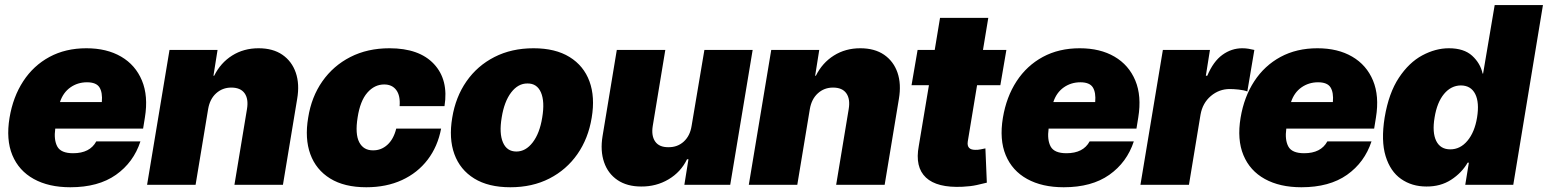

<svg xmlns="http://www.w3.org/2000/svg" viewBox="-20 -748 6264 777"><path d="M264.6 9.8Q177.2 9.8 116.7 -23.7Q56.2 -57.1 30 -120.1Q3.9 -183.1 18.6 -271.5Q32.7 -356 74 -419.2Q115.2 -482.4 180.2 -517.6Q245.1 -552.7 329.6 -552.7Q412.1 -552.7 470.2 -518.8Q528.3 -484.9 554.4 -422.1Q580.6 -359.4 566.4 -272.5L559.1 -227.5H203.6Q197.3 -182.1 211.9 -155Q226.6 -127.9 275.9 -127.9Q343.8 -127.9 369.6 -175.8H548.3Q520.5 -90.8 449.2 -40.5Q377.9 9.8 264.6 9.8ZM332 -415Q294.4 -415 264.9 -394.3Q235.4 -373.5 222.7 -335H392.1Q395.5 -373.5 382.6 -394.3Q369.6 -415 332 -415Z M822.3 -306.6 771.5 0H575.2L666 -545.9H860.4L843.8 -441.4H846.7Q872.6 -493.7 919.4 -523.2Q966.3 -552.7 1026.4 -552.7Q1084.5 -552.7 1122.8 -526.4Q1161.1 -500 1177 -453.9Q1192.9 -407.7 1182.6 -347.7L1125 0H928.7L979.5 -306.6Q986.3 -347.2 970 -370.4Q953.6 -393.6 916 -393.6Q880.4 -393.6 854.7 -370.4Q829.1 -347.2 822.3 -306.6Z M1462.4 9.8Q1373.5 9.8 1316.2 -25.6Q1258.8 -61 1235.8 -124.3Q1212.9 -187.5 1227.1 -271.5Q1240.2 -355.5 1284.4 -418.7Q1328.6 -481.9 1397.9 -517.3Q1467.3 -552.7 1556.2 -552.7Q1676.8 -552.7 1736.3 -488.8Q1795.9 -424.8 1778.8 -318.4H1597.2Q1600.6 -360.8 1583.7 -383.5Q1566.9 -406.2 1534.7 -406.2Q1495.6 -406.2 1466.6 -373Q1437.5 -339.8 1427.2 -272.5Q1416.5 -205.6 1433.8 -172.4Q1451.2 -139.2 1489.7 -139.6Q1522.5 -139.2 1547.6 -161.9Q1572.8 -184.6 1583.5 -227.5H1765.1Q1751.5 -155.3 1710.7 -101.8Q1669.9 -48.3 1606.7 -19.3Q1543.5 9.8 1462.4 9.8Z M2045.4 9.8Q1956.5 9.8 1899.2 -25.6Q1841.8 -61 1818.8 -124.3Q1795.9 -187.5 1810.1 -271.5Q1823.7 -355.5 1867.7 -418.7Q1911.6 -481.9 1981 -517.3Q2050.3 -552.7 2139.2 -552.7Q2227.5 -552.7 2284.9 -517.3Q2342.3 -481.9 2365.5 -418.7Q2388.7 -355.5 2374.5 -271.5Q2360.8 -187.5 2316.7 -124.3Q2272.5 -61 2203.4 -25.6Q2134.3 9.8 2045.4 9.8ZM2069.8 -134.8Q2107.4 -134.8 2135.7 -171.6Q2164.1 -208.5 2174.3 -272.5Q2185.1 -336.9 2169.2 -373.8Q2153.3 -410.6 2114.7 -410.2Q2076.7 -410.6 2048.6 -373.8Q2020.5 -336.9 2010.3 -272.5Q1999.5 -208.5 2015.4 -171.6Q2031.2 -134.8 2069.8 -134.8Z M2778.8 -238.3 2830.6 -545.9H3025.9L2935.1 0H2749.5L2766.1 -103.5H2760.3Q2735.4 -51.8 2685.5 -22.2Q2635.7 7.3 2574.7 6.8Q2517.6 6.8 2479 -19.3Q2440.4 -45.4 2424.6 -91.6Q2408.7 -137.7 2418.5 -197.3L2476.1 -545.9H2672.4L2621.6 -238.3Q2615.2 -198.2 2631.6 -175Q2647.9 -151.9 2685.1 -152.3Q2721.7 -151.9 2747.1 -175Q2772.5 -198.2 2778.8 -238.3Z M3257.3 -306.6 3206.5 0H3010.3L3101.1 -545.9H3295.4L3278.8 -441.4H3281.7Q3307.6 -493.7 3354.5 -523.2Q3401.4 -552.7 3461.4 -552.7Q3519.5 -552.7 3557.9 -526.4Q3596.2 -500 3612.1 -453.9Q3627.9 -407.7 3617.7 -347.7L3560.1 0H3363.8L3414.6 -306.6Q3421.4 -347.2 3405 -370.4Q3388.7 -393.6 3351.1 -393.6Q3315.4 -393.6 3289.8 -370.4Q3264.2 -347.2 3257.3 -306.6Z M4052.7 -545.9 4028.3 -403.3H3934.1L3896.5 -175.8Q3891.1 -141.1 3927.7 -141.6Q3936.5 -141.1 3949 -143.6Q3961.4 -146 3967.8 -147.5L3973.6 -8.8Q3958.5 -4.9 3933.3 0.7Q3908.2 6.3 3875 7.8Q3772 12.7 3727.1 -29.5Q3682.1 -71.8 3698.2 -157.2L3739.3 -403.3H3668.9L3693.4 -545.9H3762.7L3784.2 -675.8H3979.5L3958 -545.9Z M4284.7 9.8Q4197.3 9.8 4136.7 -23.7Q4076.2 -57.1 4050 -120.1Q4023.9 -183.1 4038.6 -271.5Q4052.7 -356 4094 -419.2Q4135.3 -482.4 4200.2 -517.6Q4265.1 -552.7 4349.6 -552.7Q4432.1 -552.7 4490.2 -518.8Q4548.3 -484.9 4574.5 -422.1Q4600.6 -359.4 4586.4 -272.5L4579.1 -227.5H4223.6Q4217.3 -182.1 4231.9 -155Q4246.6 -127.9 4295.9 -127.9Q4363.8 -127.9 4389.6 -175.8H4568.4Q4540.5 -90.8 4469.2 -40.5Q4397.9 9.8 4284.7 9.8ZM4352.1 -415Q4314.5 -415 4284.9 -394.3Q4255.4 -373.5 4242.7 -335H4412.1Q4415.5 -373.5 4402.6 -394.3Q4389.6 -415 4352.1 -415Z M4595.2 0 4686 -545.9H4876.5L4859.9 -441.4H4865.7Q4890.1 -499.5 4927 -526.1Q4963.9 -552.7 5007.3 -552.7Q5020 -552.7 5032 -550.8Q5043.9 -548.8 5056.2 -545.9L5027.8 -377.9Q5013.7 -383.3 4992.9 -385.5Q4972.2 -387.7 4956.5 -387.7Q4913.6 -387.7 4880.1 -359.4Q4846.7 -331.1 4838.4 -284.2L4791.5 0Z M5246.6 9.8Q5159.2 9.8 5098.6 -23.7Q5038.1 -57.1 5012 -120.1Q4985.8 -183.1 5000.5 -271.5Q5014.6 -356 5055.9 -419.2Q5097.2 -482.4 5162.1 -517.6Q5227.1 -552.7 5311.5 -552.7Q5394 -552.7 5452.1 -518.8Q5510.3 -484.9 5536.4 -422.1Q5562.5 -359.4 5548.3 -272.5L5541 -227.5H5185.5Q5179.2 -182.1 5193.8 -155Q5208.5 -127.9 5257.8 -127.9Q5325.7 -127.9 5351.6 -175.8H5530.3Q5502.4 -90.8 5431.2 -40.5Q5359.9 9.8 5246.6 9.8ZM5314 -415Q5276.4 -415 5246.8 -394.3Q5217.3 -373.5 5204.6 -335H5374Q5377.4 -373.5 5364.5 -394.3Q5351.6 -415 5314 -415Z M5752.4 6.8Q5693.8 6.8 5650.1 -23.7Q5606.4 -54.2 5587.4 -116.2Q5568.4 -178.2 5583.5 -272.5Q5600.1 -371.6 5641.1 -433.3Q5682.1 -495.1 5735.8 -523.9Q5789.6 -552.7 5843.3 -552.7Q5904.3 -552.7 5937.5 -522.5Q5970.7 -492.2 5980 -450.2H5981.9L6028.8 -727.5H6224.1L6104 0H5909.7L5924.3 -89.8H5919.4Q5895.5 -48.3 5852.5 -20.5Q5809.6 7.3 5752.4 6.8ZM5849.1 -143.6Q5889.6 -143.6 5918.7 -178.5Q5947.8 -213.4 5957.5 -272.5Q5967.3 -333.5 5950 -367.7Q5932.6 -401.9 5892.1 -402.3Q5852.1 -401.9 5823.7 -367.7Q5795.4 -333.5 5785.6 -272.5Q5775.4 -211.9 5792.2 -177.7Q5809.1 -143.6 5849.1 -143.6Z"/></svg>

Font: Inter Tight Black
Style: Italic
Weight: 900
Italic angle: -9.39999°
Designer: Rasmus Andersson
Foundry: rsms
Version: Version 3.004; ttfautohint (v1.8.4.7-5d5b)